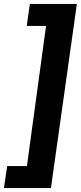

<svg xmlns="http://www.w3.org/2000/svg" viewBox="-53 -842 414 984"><path d="M341 -822 208 122H-33L-16 9H85L183 -709H84L100 -822Z"/></svg>

Font: Fira Sans Condensed
Style: Bold Italic
Weight: 700
Width: 3
Italic angle: -8°
Designer: Carrois Corporate & Edenspiekermann AG
Foundry: Carrois Corporate GbR & Edenspiekermann AG
Version: Version 4.203